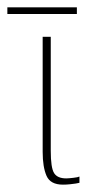

<svg xmlns="http://www.w3.org/2000/svg" viewBox="-53 -499 244 522"><path d="M118 3Q84 3 73.5 -21Q63 -45 63 -86V-399H85V-89Q85 -43 94 -28.5Q103 -14 127 -14Q133 -14 146 -15.5Q159 -17 163 -19V-2Q160 -1 153 0Q146 1 137 2Q128 3 118 3ZM-33 -461V-479H156V-461Z"/></svg>

Font: Genos Thin Thin
Style: Regular
Weight: 250
Version: Version 1.010